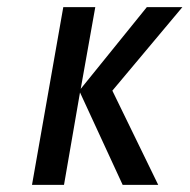

<svg xmlns="http://www.w3.org/2000/svg" viewBox="-20 -520 533 540"><path d="M70 0 158 -500H248L207 -270L393 -500H493L296 -265L425 0H325L205 -260L160 0Z"/></svg>

Font: Cuprum
Style: Italic
Weight: 400
Italic angle: -10°
Designer: Jovanny Lemonad
Foundry: Jovanny Lemonad
Version: Version 3.000